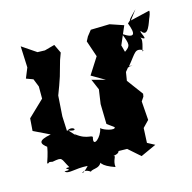

<svg xmlns="http://www.w3.org/2000/svg" viewBox="-94 -687 808 808"><g transform="rotate(-15 310.0 -283.0)"><path d="M468 -461 502 -540 443 -560 361 -558 342 -534 332 -515 356 -444 310 -372 368 -338 309 -354 329 -307 320 -245 322 -158 352 -136C353 -121 303 -136 292 -148C285 -109 244 -77 251 -113C259 -135 230 -111 181 -152C210 -99 228 -100 160 -173C208 -155 182 -193 154 -172L151 -237L157 -326L172 -366L184 -401L203 -468L214 -498L196 -536L152 -524L120 -525L58 -567L62 -474L44 -430L74 -419L88 -384V-331L18 -264L14 -210L84 -176C26 -165 28 -150 60 -127C52 -144 66 -142 38 -62C53 -59 35 -69 62 -63C110 -72 98 -67 124 -23C83 -24 150 -9 100 -11C112 6 144 -12 200 -8C154 43 167 -10 207 19C217 6 257 21 261 -29C243 -12 256 8 312 27C308 -5 330 -20 315 -20C355 -27 347 -41 311 -89L331 -35L379 -34L430 11L498 -20L466 -37L469 -101L496 -129L490 -211L502 -229L504 -241L452 -311L458 -348L471 -364C449 -358 521 -376 476 -367C519 -419 518 -434 553 -418C536 -396 569 -460 553 -473C593 -444 551 -500 563 -498C588 -460 606 -530 611 -541C590 -501 624 -558 619 -572L534 -552L565 -593C502 -530 552 -572 519 -543C538 -494 534 -473 483 -507C503 -457 504 -450 476 -431Z"/></g></svg>

Font: Asimov Aggro
Style: Condensed
Weight: 500
Designer: Google
Version: Version 2.000980; 2014